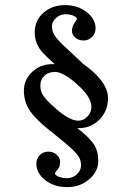

<svg xmlns="http://www.w3.org/2000/svg" viewBox="-20 -624 453 769"><path d="M313 -368.2Q412.6 -297.9 412.6 -230.5Q412.6 -180.2 378.7 -145.5Q344.7 -110.8 296.9 -110.8Q293 -110.8 289.6 -110.8Q334 -76.7 353 -50.3Q373.5 -22 373.5 20.5Q373.5 63 336.9 94.2Q300.8 125.5 249 125.5Q197.3 125.5 161.6 97.7Q125.5 69.8 125.5 31.2Q125.5 21.5 128.9 12.9Q132.3 4.4 139.2 -2.9Q153.3 -16.6 173.6 -16.6Q193.8 -16.6 207 -4.4Q220.7 7.8 220.7 22.5Q220.7 37.1 216.8 45.9Q212.9 54.2 206.1 61Q200.2 67.4 200.2 70.3Q200.2 76.7 213.4 83Q227.5 89.8 249 89.8Q270 89.8 287.6 74.2Q304.7 59.1 304.7 37.1Q304.7 15.1 290.5 -3.4Q275.9 -22.5 231 -59.6L167 -111.3Q117.2 -152.3 96.7 -185.1Q75.7 -218.8 75.7 -261.2Q75.7 -304.2 108.6 -335.7Q141.6 -367.2 189.9 -367.2H199.2Q166.5 -396.5 151.9 -412.1Q119.1 -447.3 119.1 -494.6Q119.1 -542 153.8 -572.8Q188.5 -603.5 240 -603.5Q291.5 -603.5 327.1 -575.7Q362.8 -547.9 362.8 -510.3Q362.8 -490.2 348.9 -476.1Q335 -461.9 314.7 -461.9Q294.4 -461.9 281.2 -473.6Q268.1 -485.8 268.1 -499Q268.1 -512.2 273.4 -522.9Q278.8 -533.2 283.7 -540Q288.1 -546.9 288.1 -547.9Q288.1 -554.7 275.4 -560.5Q262.2 -566.9 241.2 -566.9Q220.7 -566.9 204.3 -551.8Q188 -536.6 188 -517.6Q188 -498.5 198.7 -482.4Q209.5 -465.3 235.4 -440.9ZM346.2 -196.3Q346.2 -240.7 271.5 -301.3Q227.5 -335.9 200.2 -335.9Q173.3 -335.9 157.5 -320.1Q141.6 -304.2 141.6 -281.7Q141.6 -258.8 152.8 -241.7Q164.1 -223.6 198.2 -193.8Q256.8 -140.6 293.5 -140.6Q314.5 -140.6 330.3 -157.2Q346.2 -173.8 346.2 -196.3Z"/></svg>

Font: RIT Rachana
Style: Bold
Weight: 700
Designer: Hussain KH
Version: 1.5.2